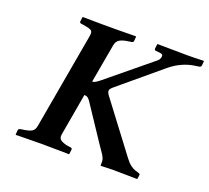

<svg xmlns="http://www.w3.org/2000/svg" viewBox="-113 -789 1016 932"><g transform="rotate(20 395.0 -323.0)"><path d="M578 -574Q588 -582 590.5 -596.5Q593 -611 574 -612L553 -614Q546 -615 546 -624L549 -646L551 -648Q551 -648 569 -647.5Q587 -647 613 -647Q639 -647 664 -646.5Q689 -646 702 -646Q722 -646 741.5 -646.5Q761 -647 774.5 -647.5Q788 -648 788 -648L790 -646L788 -624Q788 -619 784.5 -617Q781 -615 778 -614L764 -612Q729 -608 695.5 -593.5Q662 -579 630 -552L422 -378Q405 -364 404 -355Q403 -346 414 -331L605 -78Q620 -58 633.5 -48Q647 -38 659 -34L666 -32Q685 -27 685 -22L682 0L678 2Q678 2 664.5 1.5Q651 1 630.5 1Q610 1 589 0.5Q568 0 553 0L494 2L492 0V-21Q492 -35 478 -56Q464 -77 450 -97L331 -276Q325 -284 318.5 -289Q312 -294 301 -294L263 -77Q259 -54 276.5 -45Q294 -36 312 -34L326 -32Q333 -31 333 -23L330 0L328 2Q328 2 312 1.5Q296 1 273 1Q250 1 227.5 0.5Q205 0 191 0Q176 0 153.5 0.5Q131 1 108.5 1Q86 1 70.5 1.5Q55 2 55 2L53 0L55 -23Q56 -28 59 -29.5Q62 -31 65 -32L79 -34Q107 -38 121.5 -45.5Q136 -53 140 -77L227 -570Q232 -596 220 -602Q208 -608 181 -612L167 -614Q160 -616 160 -622L163 -646L165 -647Q165 -647 180.5 -647Q196 -647 218.5 -646.5Q241 -646 263.5 -646Q286 -646 301 -646Q314 -646 336.5 -646Q359 -646 382.5 -646.5Q406 -647 422 -647Q438 -647 438 -647L440 -646L438 -622Q437 -616 428 -614L414 -612Q384 -608 369 -599Q354 -590 350 -570L314 -368Q320 -368 327.5 -371.5Q335 -375 348 -385Z"/></g></svg>

Font: Libertinus Serif Semibold Italic
Style: Regular
Weight: 600
Italic angle: -11.5°
Designer: Philipp H. Poll, Khaled Hosny
Foundry: Caleb Maclennan
Version: Version 7.051;RELEASE